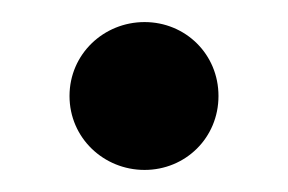

<svg xmlns="http://www.w3.org/2000/svg" viewBox="-20 -441 261 174"><path d="M111 -287C148 -287 178 -316 178 -354C178 -392 148 -421 111 -421C74 -421 43 -392 43 -354C43 -316 74 -287 111 -287Z"/></svg>

Font: Hibana SubMedium
Style: Regular
Weight: 500
Width: 6
Designer: pygmalion
Foundry: ybstudio
Version: Version 0.930;hotconv 1.0.109;makeotfexe 2.5.65596